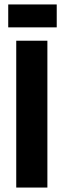

<svg xmlns="http://www.w3.org/2000/svg" viewBox="-20 -843 286 863"><path d="M53 0V-660H193V0ZM17 -720V-823H235V-720Z"/></svg>

Font: Bricolage Grotesque 24pt Condensed
Style: Bold
Weight: 700
Width: 3
Designer: Mathieu Triay
Foundry: Atelier Triay
Version: Version 1.001;gftools[0.9.33.dev8+g029e19f]